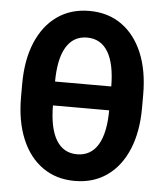

<svg xmlns="http://www.w3.org/2000/svg" viewBox="-53 -786 723 845"><g transform="rotate(5 308.5 -363.5)"><path d="M308.1 11.7Q226.1 11.7 166 -30.8Q106 -73.2 73.5 -151.1Q41 -229 41 -335V-392.6Q41 -499 73.5 -576.7Q106 -654.3 166 -696.8Q226.1 -739.3 308.1 -739.3Q390.6 -739.3 450.7 -696.8Q510.7 -654.3 543.2 -576.7Q575.7 -499 575.7 -392.6V-335Q575.7 -229 543.2 -151.1Q510.7 -73.2 450.7 -30.8Q390.6 11.7 308.1 11.7ZM308.1 -106Q369.1 -106 400.9 -158.9Q432.6 -211.9 432.6 -315.4V-412.1Q432.6 -515.6 400.9 -568.6Q369.1 -621.6 308.1 -621.6Q247.6 -621.6 215.8 -568.6Q184.1 -515.6 184.1 -412.1V-315.4Q184.1 -211.9 215.8 -158.9Q247.6 -106 308.1 -106ZM158.7 -311V-416.5H457.5V-311Z"/></g></svg>

Font: Inter 20pt
Style: Bold
Weight: 700
Version: Version 4.001;git-66647c0bb